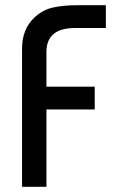

<svg xmlns="http://www.w3.org/2000/svg" viewBox="-20 -720 448 740"><path d="M159 -520V-386H345V-298H159V0H65V-533Q65 -607 112 -652Q144 -682 184 -691Q224 -700 282 -700H388V-612H269Q159 -612 159 -520Z"/></svg>

Font: Baumans
Style: Regular
Weight: 400
Designer: Henadij Zarechnjuk
Foundry: Cyreal (www.cyreal.org)
Version: Version 001.002